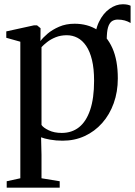

<svg xmlns="http://www.w3.org/2000/svg" viewBox="-20 -650 634 902"><path d="M477 -366 439.5 -400.5 426 -451.5Q425.5 -507 445 -547.2Q464.5 -587.5 494.8 -608.8Q525 -630 556.5 -630Q580 -630 593.5 -623V-542Q581 -549.5 566 -553.8Q551 -558 533 -558Q519.5 -558 508.5 -552Q497.5 -546 490.5 -529.8Q483.5 -513.5 482 -482.5ZM11.5 231.5V201.5L75.5 187.5V-454L9.5 -472.5V-502.5L139.5 -531H154L170.5 -517.5L170 -457Q181 -472.5 203.2 -491.5Q225.5 -510.5 257.8 -524.5Q290 -538.5 330.5 -538.5Q391 -538.5 436.8 -509.8Q482.5 -481 508 -424Q533.5 -367 533.5 -281.5Q533.5 -218.5 514.2 -165Q495 -111.5 460 -72Q425 -32.5 377.8 -10.8Q330.5 11 274 11Q243.5 11 215.2 6Q187 1 173 -5L175 77.5V187.5L260.5 201.5V231.5ZM270 -25.5Q317.5 -25.5 351.2 -52.2Q385 -79 403.5 -133.5Q422 -188 422 -270.5Q422 -327.5 412.2 -368Q402.5 -408.5 384.8 -434.5Q367 -460.5 343.8 -472.5Q320.5 -484.5 294 -484.5Q265 -484.5 241.5 -475Q218 -465.5 201.2 -452.2Q184.5 -439 175 -428.5V-63Q183.5 -50 209 -37.8Q234.5 -25.5 270 -25.5Z"/></svg>

Font: Merriweather 96pt
Style: Regular
Weight: 400
Version: Version 2.100